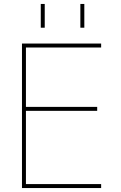

<svg xmlns="http://www.w3.org/2000/svg" viewBox="-20 -950 612 970"><path d="M386 -810V-930H406V-810ZM186 -810V-930H206V-810ZM111 -390V-20H491V0H91V-730H491V-710H111V-410H471V-390Z"/></svg>

Font: M PLUS 1p Thin
Style: Regular
Weight: 250
Version: Version 1.062